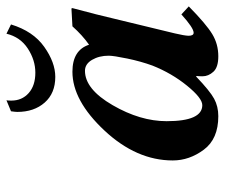

<svg xmlns="http://www.w3.org/2000/svg" viewBox="-71 -618 699 597"><g transform="rotate(-90 278.5 -319.5)"><path d="M373 -194.8Q386.2 -231 395 -273.4Q403.8 -315.9 403.8 -331.1Q403.8 -360.8 390.9 -382.8Q377.9 -404.8 356.9 -404.8Q299.8 -404.8 250 -318.8Q200.2 -232.9 200.2 -150.9Q200.2 -40 250 -40Q272 -40 310.5 -87.4Q349.1 -134.8 373 -194.8ZM339.8 -39.1Q339.8 -52.2 340.8 -58.1L338.9 -59.1Q293.9 -16.1 270 -3.2Q246.1 9.8 215.8 9.8Q145 9.8 111.6 -35.2Q78.1 -80.1 78.1 -131.8Q78.1 -244.6 171.1 -344.2Q264.2 -443.8 354 -443.8Q420.9 -443.8 438 -392.1Q467.8 -413.1 495.1 -443.8L549.8 -446.8Q551.8 -446.8 551.8 -443.8Q529.3 -359.9 520.5 -320.8L473.1 -125Q466.3 -96.2 465.8 -83Q465.8 -66.9 475.1 -66.9Q490.2 -66.9 532.2 -105L557.1 -82Q502 -27.8 470.9 -9Q439.9 9.8 401.9 9.8Q367.7 9.8 353.8 -5.6Q339.8 -21 339.8 -39.1ZM265.1 -648.9Q264.2 -643.1 264.2 -633.8Q264.2 -600.6 287.6 -579.8Q311 -559.1 351.1 -559.1Q390.1 -559.1 426 -582.5Q461.9 -606 472.2 -648.9L501 -634.8Q480 -565.9 431.4 -531.5Q382.8 -497.1 337.9 -497.1Q287.1 -497.1 258.1 -530Q229 -563 229 -615.2Q229 -621.1 231 -634.8Z"/></g></svg>

Font: Linux Libertine O
Style: Semibold Italic
Weight: 600
Italic angle: -11.5°
Designer: Philipp H. Poll
Foundry: Philipp H. Poll
Version: Version 5.1.2